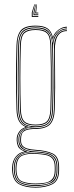

<svg xmlns="http://www.w3.org/2000/svg" viewBox="-20 -723 339 883"><path d="M143.8 140Q96.5 140 67.4 124Q38.2 108 35.8 60Q35.5 56.2 35.5 53.4Q35.5 50.5 35.8 46Q37 15.8 53.1 -3.4Q69.2 -22.5 92 -25.8V-26.8Q68.2 -36.2 62.5 -50.6Q56.8 -65 56.8 -76Q56.8 -78.2 56.8 -80Q56.8 -81.8 56.8 -84Q56.8 -100.5 67.1 -116Q77.5 -131.5 96.5 -138V-140Q76.8 -148.5 66.8 -166.9Q56.8 -185.2 55.8 -220Q54.5 -267.8 54 -302.4Q53.5 -337 53.5 -367.5Q53.5 -398 54.1 -432.4Q54.8 -466.8 55.8 -514Q56.8 -558.8 74.6 -581.9Q92.5 -605 143.8 -605Q180 -605 197.9 -592.9Q215.8 -580.8 222.8 -553H223.8Q228.2 -566 238.2 -576.6Q248.2 -587.2 261.2 -593.6Q274.2 -600 287.8 -600V-596Q260.5 -595 243.4 -577.4Q226.2 -559.8 223.2 -540.8H222.2Q217 -573.2 199.4 -587.1Q181.8 -601 143.8 -601Q99.5 -601 80.1 -581.6Q60.8 -562.2 59.8 -514Q58.5 -451 57.9 -405.4Q57.2 -359.8 57.8 -317.1Q58.2 -274.5 59.8 -220Q60.8 -185.5 71.9 -165.4Q83 -145.2 108.8 -140.2V-138.2Q85.2 -133.5 73 -117.6Q60.8 -101.8 60.8 -84Q60.8 -81.8 60.8 -80Q60.8 -78.2 60.8 -76Q60.8 -62.2 69.6 -46.9Q78.5 -31.5 106.5 -26.5V-25.5Q79.2 -23.8 60.2 -6Q41.2 11.8 39.8 46Q39.5 50.5 39.5 53.4Q39.5 56.2 39.8 60.2Q42 107 70.4 121.6Q98.8 136.2 143.8 136.2Q188.8 136.2 218.2 121.6Q247.8 107 247.8 60.2Q247.8 55.2 247.8 52.6Q247.8 50 247.8 46Q247.8 -1.8 219.2 -14.6Q190.8 -27.5 143.8 -30Q117.5 -31.5 101.9 -37.1Q86.2 -42.8 79.5 -52.5Q72.8 -62.2 72.8 -76Q72.8 -78.2 72.8 -80Q72.8 -81.8 72.8 -84Q72.8 -107.2 86.9 -120.6Q101 -134 143.8 -134Q188.5 -134 207.4 -153.5Q226.2 -173 227.8 -220Q229.2 -266.8 229.5 -306.9Q229.8 -347 229.5 -393.1Q229.2 -439.2 228.2 -504Q228 -539.2 243 -561.6Q258 -584 287.8 -584V-580Q259.2 -580 245.6 -557.8Q232 -535.5 232.2 -491.8Q232.8 -444 233.2 -403.5Q233.8 -363 233.6 -319.8Q233.5 -276.5 231.8 -220Q230.2 -172 210.5 -151.2Q190.8 -130.5 143.8 -130Q114 -129.8 99.6 -124Q85.2 -118.2 81 -108Q76.8 -97.8 76.8 -84Q76.8 -81.8 76.8 -80Q76.8 -78.2 76.8 -76Q76.8 -62.2 83.6 -53.5Q90.5 -44.8 105.2 -40.1Q120 -35.5 143.8 -34Q193.2 -31 222.5 -17Q251.8 -3 251.8 46Q251.8 49.5 251.8 52.6Q251.8 55.8 251.8 60Q251.8 108 221.4 124Q191 140 143.8 140ZM143.8 128.5Q170.8 128.5 192.6 123.6Q214.5 118.8 227.2 104.1Q240 89.5 240 60.5Q240 56 240 53.1Q240 50.2 240 46Q240 15.8 227.5 1.9Q215 -12 193.5 -16.4Q172 -20.8 145 -22.5Q98.5 -25.5 74 -9.5Q49.5 6.5 47.8 46Q47.5 50.5 47.5 53.5Q47.5 56.5 47.8 60.8Q49.8 104.5 76.6 116.5Q103.5 128.5 143.8 128.5ZM143.8 124.8Q105.5 124.8 79.6 114Q53.8 103.2 51.8 60.8Q51.5 56.5 51.5 53.5Q51.5 50.5 51.8 46Q53.8 1.5 80.4 -10Q107 -21.5 143.8 -19Q170 -17.5 190.8 -13.8Q211.5 -10 223.6 3.1Q235.8 16.2 235.8 46Q235.8 50.8 235.8 53.1Q235.8 55.5 235.8 60.8Q235.8 103.2 208.9 114Q182 124.8 143.8 124.8ZM143.8 121Q167.8 121 187.6 117.5Q207.5 114 219.5 101.2Q231.5 88.5 231.8 61Q231.8 55.5 231.8 53.1Q231.8 50.8 231.8 46Q231.8 17.8 220.2 5.5Q208.8 -6.8 188.9 -10.4Q169 -14 143.8 -15.5Q107.2 -17.8 82.5 -7.4Q57.8 3 55.8 46Q55.5 50.5 55.5 53.5Q55.5 56.5 55.8 61Q57.5 102.2 82.6 111.6Q107.8 121 143.8 121ZM143.8 132.5Q101 132.5 73.4 119.1Q45.8 105.8 43.8 60.5Q43.5 56.2 43.5 53.4Q43.5 50.5 43.8 46Q45.2 11.5 64.4 -5.9Q83.5 -23.2 117.2 -25V-26Q84.8 -31.8 74.8 -46.2Q64.8 -60.8 64.8 -76Q64.8 -78.2 64.8 -80Q64.8 -81.8 64.8 -84Q64.8 -103.2 77.9 -119.1Q91 -135 122 -139V-140Q90 -144.2 77.5 -163.4Q65 -182.5 63.8 -220Q62.2 -272.2 61.8 -315.6Q61.2 -359 61.8 -405.6Q62.2 -452.2 63.8 -514Q65 -559.5 82.5 -578.2Q100 -597 143.8 -597Q183.5 -597 200.9 -581Q218.2 -565 222 -526.8H223Q224.8 -545.8 233.8 -560.2Q242.8 -574.8 256.9 -583.1Q271 -591.5 287.8 -592V-588Q257.2 -587.2 240.1 -563.1Q223 -539 223.8 -501Q225 -442 225.6 -399.9Q226.2 -357.8 225.9 -316.8Q225.5 -275.8 223.8 -220Q222.5 -174.8 204 -156.2Q185.5 -137.8 143.8 -137.8Q113.2 -137.8 97 -129.8Q80.8 -121.8 74.8 -109.5Q68.8 -97.2 68.8 -84Q68.8 -81.8 68.8 -80Q68.8 -78.2 68.8 -76Q68.8 -57.8 83.9 -43.1Q99 -28.5 143.8 -26.2Q173.5 -24.8 196.1 -19.6Q218.8 -14.5 231.4 0.2Q244 15 244 46Q244 50 244 52.9Q244 55.8 244 60.5Q244 105.8 215.2 119.1Q186.5 132.5 143.8 132.5ZM143.8 -142Q184.5 -142 201.4 -159.1Q218.2 -176.2 219.8 -220Q221.2 -267.2 221.8 -313.5Q222.2 -359.8 221.8 -409Q221.2 -458.2 219.8 -514Q218.8 -558.8 200.2 -575.9Q181.8 -593 143.8 -593Q103.8 -593 86.4 -576.2Q69 -559.5 67.8 -514Q65.8 -431.8 65.5 -363.2Q65.2 -294.8 67.8 -220Q69.2 -176.2 86.1 -159.1Q103 -142 143.8 -142ZM143.8 -146Q105.8 -146 89.5 -161.6Q73.2 -177.2 71.8 -220Q69.8 -288 69.6 -361.4Q69.5 -434.8 71.8 -514Q73 -557.2 89 -573.1Q105 -589 143.8 -589Q182.8 -589 198.6 -573.1Q214.5 -557.2 215.8 -514Q217.2 -461.5 217.8 -411.9Q218.2 -362.2 217.8 -314.6Q217.2 -267 215.8 -220Q214.2 -177.2 198 -161.6Q181.8 -146 143.8 -146ZM143.8 -150Q179.8 -150 195 -164.4Q210.2 -178.8 211.8 -220Q213.2 -261 213.8 -310.5Q214.2 -360 213.9 -412.4Q213.5 -464.8 211.8 -514Q210.5 -557.5 194.6 -571.2Q178.8 -585 143.8 -585Q109 -585 93 -571.2Q77 -557.5 75.8 -514Q73.5 -439.8 73.5 -364Q73.5 -288.2 75.8 -220Q77.2 -178.8 92.5 -164.4Q107.8 -150 143.8 -150ZM140.5 -703 130.2 -665V-649H156.2V-645H126.2V-665L138 -703ZM150 -703 146.2 -665H156.2V-661H142.2V-665L147.8 -703ZM145.2 -703 138.2 -665V-657H156.2V-653H134.2V-665L143 -703Z"/></svg>

Font: Big Shoulders Inline Display SC Thin
Style: Regular
Weight: 100
Designer: Patric King
Foundry: XO Type Co
Version: Version 2.002